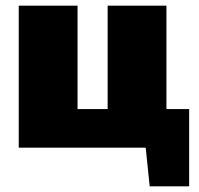

<svg xmlns="http://www.w3.org/2000/svg" viewBox="-20 -520 699 676"><path d="M646 -136V136H507L493 0H46V-500H253V-136H359V-500H566V-136Z"/></svg>

Font: Exo 2.0 Black
Style: Regular
Weight: 900
Designer: Natanael Gama
Version: Version 1.001;PS 001.001;hotconv 1.0.70;makeotf.lib2.5.58329